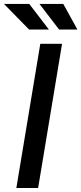

<svg xmlns="http://www.w3.org/2000/svg" viewBox="-48 -948 410 968"><path d="M264.9 -727.3 144.2 0H34.4L155.2 -727.3ZM198.5 -799H98.7L-28.1 -928.3H99.4ZM342.3 -799H250L150.9 -928.3H271Z"/></svg>

Font: Inter UI Medium
Style: Italic
Weight: 500
Italic angle: 9.39999°
Designer: Rasmus Andersson
Foundry: rsms
Version: 3.2;8d6f07862